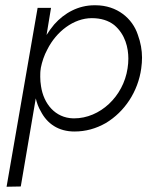

<svg xmlns="http://www.w3.org/2000/svg" viewBox="-20 -490 593 730"><path d="M59 219 116 -116C120 -99 126 -82 135 -67C159 -20 202 10 263 10C306 10 345 -1 382 -22C454 -65 505 -142 517 -230C519 -244 520 -258 520 -271C520 -299 515 -328 504 -358C484 -419 426 -470 343 -470C342 -470 340 -470 339 -470C278 -470 225 -441 186 -397C175 -384 166 -371 157 -357L174 -460H123L5 220ZM465 -230C449 -123 360 -40 262 -40C261 -40 259 -40 258 -40C190 -42 146 -95 136 -162C134 -174 133 -186 133 -198C133 -208 133 -219 135 -229V-231C140 -256 148 -280 160 -302C194 -370 260 -421 329 -421C364 -421 392 -412 414 -395C457 -359 468 -307 468 -267C468 -255 467 -243 465 -230Z"/></svg>

Font: Jost Light
Style: Italic
Weight: 300
Italic angle: -5°
Version: Version 3.710